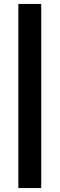

<svg xmlns="http://www.w3.org/2000/svg" viewBox="-20 -760 302 973"><path d="M73 193V-740H189V193Z"/></svg>

Font: Mach Medium
Style: Regular
Weight: 500
Version: Version 1.002